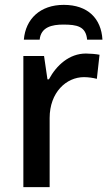

<svg xmlns="http://www.w3.org/2000/svg" viewBox="-20 -769 444 789"><path d="M242 -749C145 -749 85 -691 78 -606H143C148 -658 194 -668 240 -668C296 -668 333 -661 338 -606H401C396 -693 341 -749 242 -749ZM333 -549C265 -549 212 -501 181 -443H175L161 -539H76V0H184V-284C184 -390 253 -452 325 -452C343 -452 363 -449 378 -445L389 -544C374 -547 350 -549 333 -549Z"/></svg>

Font: Noto Sans Thai Medium
Style: Regular
Weight: 500
Designer: Monotype Design Team
Foundry: Monotype Imaging Inc.
Version: Version 1.901